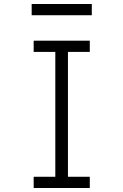

<svg xmlns="http://www.w3.org/2000/svg" viewBox="-20 -938 615 958"><path d="M148 0V-56H256V-679H148V-735H428V-679H319V-56H428V0ZM138 -862V-918H438V-862Z"/></svg>

Font: Jozsika Light
Style: Regular
Weight: 300
Monospace: yes
Designer: Belleve Invis
Foundry: Belleve Invis
Version: 2.1.0